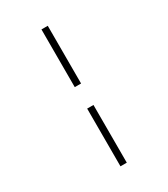

<svg xmlns="http://www.w3.org/2000/svg" viewBox="-237 -952 1060 1210"><g transform="rotate(-30 293.0 -347.0)"><path d="M270 151.4V-268.6H315.9V151.4ZM270 -424.8V-844.7H315.9V-424.8Z"/></g></svg>

Font: Cascadia Mono ExtraLight
Style: Regular
Weight: 200
Monospace: yes
Designer: Aaron Bell
Foundry: Saja Typeworks
Version: Version 2404.023; ttfautohint (v1.8.4)